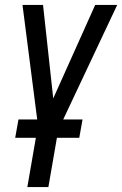

<svg xmlns="http://www.w3.org/2000/svg" viewBox="-20 -548 491 771"><path d="M298.3 5.4H208.5L174.3 203.1H89.8L124 5.4H41L54.2 -68.4H129.4L70.3 -528.3H152.8L193.8 -152.8L362.3 -528.3H450.7L233.9 -68.4H311.5Z"/></svg>

Font: MAUL Condensed Italic
Style: Condenced Regular Italic
Weight: 400
Italic angle: -12°
Designer: MAUL
Version: Version 1.0; 2020; ttfautohint (v1.8.3)